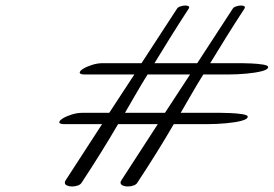

<svg xmlns="http://www.w3.org/2000/svg" viewBox="-20 -677 992 696"><path d="M241 -1Q231 -1 223 -4.5Q215 -8 215 -15Q215 -20 219 -25L350 -227H213Q195 -227 195 -234Q195 -240 208 -248Q221 -256 240.5 -262Q260 -268 278 -268H376L467 -407H287Q269 -407 269 -414Q269 -420 282 -428Q295 -436 314.5 -442Q334 -448 352 -448H493L622 -646Q625 -651 634.5 -654Q644 -657 652 -657Q660 -657 664 -654Q668 -651 663 -644Q629 -592 598.5 -543Q568 -494 540 -448H695L824 -646Q827 -651 836.5 -654Q846 -657 854 -657Q862 -657 866 -654Q870 -651 865 -644Q831 -592 800.5 -543Q770 -494 742 -448H855Q868 -448 891 -447Q914 -446 933 -443Q952 -440 952 -434Q952 -425 929 -419Q906 -413 872 -410Q838 -407 806 -407H717Q695 -372 675 -337Q655 -302 635 -268H781Q794 -268 817 -267Q840 -266 859 -263Q878 -260 878 -254Q878 -245 855 -239Q832 -233 798 -230Q764 -227 732 -227H610Q550 -124 478 -15Q474 -8 464 -4.5Q454 -1 443 -1Q433 -1 425 -4.5Q417 -8 417 -15Q417 -20 421 -25L552 -227H408Q348 -124 276 -15Q272 -8 262 -4.5Q252 -1 241 -1ZM433 -268H578L669 -407H515Q493 -372 473 -337Q453 -302 433 -268Z"/></svg>

Font: Hurricane
Style: Regular
Weight: 400
Designer: Robert E. Leuschke
Foundry: Robert E. Leuschke
Version: Version 1.010; ttfautohint (v1.8.3)